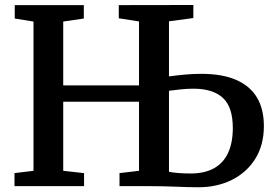

<svg xmlns="http://www.w3.org/2000/svg" viewBox="-20 -764 1122 788"><path d="M795 4.5Q777.5 4.5 753 4Q728.5 3.5 701 2.2Q673.5 1 646.5 0.5Q619.5 0 596.5 0H470.5V-53.5L550.5 -63V-346.5H239.5V-63L325 -53.5V0H39.5V-53.5L117.5 -63V-675.5L40.5 -688V-743H324V-688L239.5 -675.5V-413.5H550.5V-676L467.5 -689V-743L773.5 -743.5V-690L673.5 -676.5V-450.5Q703 -454.5 737.8 -457.8Q772.5 -461 806 -461Q892.5 -461 949.5 -436Q1006.5 -411 1034.8 -363.5Q1063 -316 1063 -246.5Q1063 -168.5 1027.5 -112Q992 -55.5 931.2 -25.5Q870.5 4.5 795 4.5ZM762.5 -52Q820 -52 858.5 -73.5Q897 -95 916.2 -136.8Q935.5 -178.5 935.5 -238.5Q935.5 -325 894.5 -362.5Q853.5 -400 774 -400Q748.5 -400 722 -397.2Q695.5 -394.5 673.5 -391.5V-59Q687.5 -56 710.8 -54Q734 -52 762.5 -52Z"/></svg>

Font: Merriweather SemiBold
Style: Regular
Weight: 600
Version: Version 2.100